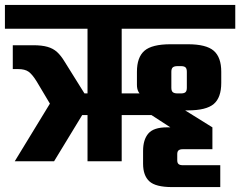

<svg xmlns="http://www.w3.org/2000/svg" viewBox="-40 -656 977 781"><path d="M455 -566V0H316V-566ZM-20 -636H917V-539H-20ZM96 -472Q130 -472 153 -465.5Q176 -459 192 -444.5Q208 -430 223 -405L326 -240L180 0H20L192 -282L174 -216L109 -325Q91 -354 76 -364.5Q61 -375 34 -375H12V-472ZM720 -364Q720 -377 714.5 -382Q709 -387 696 -387H682Q669 -387 663 -382Q657 -377 657 -364V-299Q657 -286 663 -281Q669 -276 682 -276H696Q709 -276 714.5 -281Q720 -286 720 -299ZM856 105H660Q593 105 567.5 81.5Q542 58 542 10V-42Q542 -88 563.5 -113Q585 -138 639 -138H653L576 -188H233V-276H612L604 -252Q564 -254 540.5 -266Q517 -278 517 -311V-364Q517 -423 547.5 -449.5Q578 -476 654 -476H724Q799 -476 829.5 -449.5Q860 -423 860 -364V-319Q860 -259 829.5 -233Q799 -207 724 -207H713L824 -138V-49H703Q692 -49 686.5 -44.5Q681 -40 681 -29V-4Q681 7 686.5 11.5Q692 16 703 16H856Z"/></svg>

Font: Teko Light SemiBold
Style: Regular
Weight: 600
Version: Version 2.000;gftools[0.9.28.dev9+g7d2139d.d20230707]